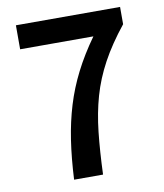

<svg xmlns="http://www.w3.org/2000/svg" viewBox="-83 -807 746 875"><g transform="rotate(-10 290.0 -369.5)"><path d="M189 0Q194 -99 206.5 -181.5Q219 -264 241.5 -338Q264 -412 300 -483Q336 -554 389 -628H50V-739H532V-659Q468 -579 428.5 -506Q389 -433 367.5 -357.5Q346 -282 336.5 -195Q327 -108 323 0Z"/></g></svg>

Font: Noto Sans TC Thin SemiBold
Style: Regular
Weight: 600
Version: Version 2.004-H2;hotconv 1.0.118;makeotfexe 2.5.65603